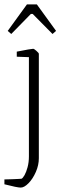

<svg xmlns="http://www.w3.org/2000/svg" viewBox="-55 -673 274 870"><path d="M-35 162V140L2 139Q13 138 24 138Q35 138 42 137Q48 135 56 121Q64 107 70 84.5Q76 62 76 36V-414L21 -416V-439Q87 -452 96 -452Q99 -452 110 -442.5Q121 -433 121 -429V44Q121 75 107.5 106Q94 137 74.5 157Q55 177 39 177Q23 177 -35 162ZM-20 -533 67 -653H112L199 -533L183 -519L93 -610H85L-4 -519Z"/></svg>

Font: Grenze ExtraLight
Style: Regular
Weight: 275
Designer: Renata Polastri
Foundry: Omnibus-Type
Version: Version 1.002; ttfautohint (v1.8)